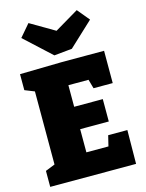

<svg xmlns="http://www.w3.org/2000/svg" viewBox="-142 -1075 881 1160"><g transform="rotate(-15 298.0 -495.0)"><path d="M443 -211H563L561 0H24V-100L84 -124V-581L24 -605V-705L284 -710H551V-508H431L415 -565H289V-430H468V-290H289V-145H427ZM455 -990 518 -914 366 -772 254 -761 88 -914 153 -990 305 -901Z"/></g></svg>

Font: Bitter Black
Style: Regular
Weight: 900
Designer: Sol Matas, and Bitter project Authors
Foundry: Sol Matas
Version: Version 2.001